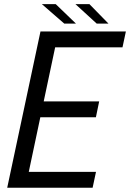

<svg xmlns="http://www.w3.org/2000/svg" viewBox="-20 -886 614 906"><path d="M202 -662.5 250.5 -711 180 -378 165 -407.5H448L432.5 -332.5H149.5L176.5 -362L105.5 -26.5L77 -75H433L417 0H14L171 -737.5H574L558 -662.5ZM492 -774.5H436.5L336 -866.5H402ZM338.5 -774.5H283.5L177.5 -866.5H243Z"/></svg>

Font: Epilogue
Style: Italic
Weight: 400
Italic angle: -12°
Designer: Tyler Finck
Foundry: Etcetera Type Co
Version: Version 2.112